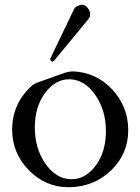

<svg xmlns="http://www.w3.org/2000/svg" viewBox="-20 -762 581 794"><path d="M203.6 -510.7Q202.1 -509.3 201.2 -508.8Q193.4 -504.9 189.5 -511.7Q187.5 -515.1 188 -519.5L284.2 -720.2Q288.6 -731 297.9 -735.8Q309.6 -742.2 318.8 -742.2Q335.9 -742.2 347.2 -722.7Q353 -712.4 353 -703.1Q353 -691.9 344.7 -682.1ZM265.6 -434.1Q208.5 -434.1 166.3 -377.2Q124 -320.3 124 -234.9Q124 -149.4 166.7 -86.7Q209.5 -23.9 270.5 -21H277.3Q334 -21 376 -77.6Q418 -134.3 418 -219.7Q418 -305.2 375 -367.9Q332 -430.7 271.5 -434.1ZM510.3 -224.1Q510.3 -126.5 440.7 -58.6Q371.1 9.3 270 12.2H262.2Q168.5 12.2 99.4 -58.1Q30.3 -128.4 30.3 -225.6V-227.1Q30.8 -334 110.8 -406.7Q120.1 -415.5 138.4 -421.9Q156.7 -428.2 185.5 -438.7Q214.4 -449.2 239.5 -458Q264.6 -466.8 280.3 -466.8H281.7Q377 -462.9 442.9 -393.3Q508.8 -323.7 510.3 -227.1Z"/></svg>

Font: Caudex
Style: Regular
Weight: 400
Version: Version 1.04